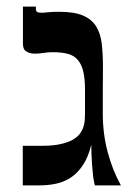

<svg xmlns="http://www.w3.org/2000/svg" viewBox="-20 -560 396 580"><path d="M85 -397.9Q70.3 -397.9 59.8 -404.3Q49.3 -410.6 49.3 -427.2V-540H88.4V-531.7Q88.4 -526.9 91.8 -524.2Q95.2 -521.5 105.5 -521.5Q112.3 -521.5 124.5 -522.9Q136.7 -524.4 158.2 -524.4Q204.1 -524.4 230.5 -513.2Q256.8 -502 270.3 -480.5Q283.7 -459 287.4 -427.7Q291 -396.5 291 -356.4Q291 -338.9 290.8 -320.1Q290.5 -301.3 290.5 -280.8V-217.3Q290.5 -155.8 305.2 -100.8Q319.8 -45.9 345.2 0H266.6Q263.2 -11.7 261.2 -28.6Q259.3 -45.4 258.1 -62.7Q256.8 -80.1 256.3 -96.2Q255.9 -112.3 255.9 -123Q246.6 -85.4 230.7 -61.5Q214.8 -37.6 194.3 -23.9Q173.8 -10.3 149.4 -5.1Q125 0 99.6 0H48.8V-119.6H108.4Q140.1 -119.6 162.1 -124.5Q184.1 -129.4 198.5 -137.2Q212.9 -145 220.7 -155.3Q228.5 -165.5 231.9 -176.3Q235.4 -187 236.1 -197.3Q236.8 -207.5 236.8 -215.8V-288.6Q236.8 -325.2 230.7 -347.4Q224.6 -369.6 212.4 -381.8Q200.2 -394 181.9 -398.2Q163.6 -402.3 139.2 -402.3Q124.5 -402.3 111.3 -400.1Q98.1 -397.9 85 -397.9Z"/></svg>

Font: Arian AMU Serif
Style: Bold
Weight: 700
Designer: Ruben Hakobyan (Tarumian)
Foundry: Ruben Hakobyan (Tarumian)
Version: Version 1.002